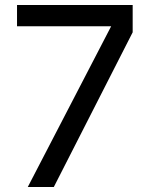

<svg xmlns="http://www.w3.org/2000/svg" viewBox="-20 -747 585 767"><path d="M510 -727V-618L195 0H91L424 -642H48V-727Z"/></svg>

Font: Yekan
Style: Regular
Weight: 400
Designer: ParsMizban Co
Foundry: ParsMizban Co
Version: Version 2.000